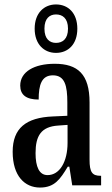

<svg xmlns="http://www.w3.org/2000/svg" viewBox="-20 -834 505 864"><path d="M232 -596C286 -596 328 -634 328 -705C328 -776 286 -814 232 -814C179 -814 136 -776 136 -705C136 -634 179 -596 232 -596ZM232 -641C204 -641 180 -658 180 -705C180 -752 204 -769 232 -769C261 -769 286 -752 286 -705C286 -658 261 -641 232 -641ZM160 10C226 10 251 -28 285 -84H292L305 0H435V-43H432C395 -43 383 -59 383 -115V-373C383 -500 330 -547 226 -547C134 -547 71 -511 71 -449C71 -407 98 -386 154 -386C154 -452 167 -495 218 -495C272 -495 283 -448 283 -373V-313L218 -310C97 -305 37 -257 37 -151C37 -41 92 10 160 10ZM194 -46C156 -46 140 -84 140 -145C140 -223 165 -264 242 -269L284 -272V-191C284 -107 249 -46 194 -46Z"/></svg>

Font: Noto Serif Devanagari ExtraCondensed Medium
Style: Regular
Weight: 500
Width: 2
Designer: Universal Thirst, Indian Type Foundry and the Monotype Design Team
Foundry: Monotype Imaging Inc.
Version: Version 2.004